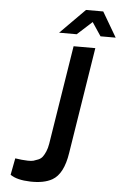

<svg xmlns="http://www.w3.org/2000/svg" viewBox="-61 -973 649 1021"><g transform="rotate(5 263.0 -462.5)"><path d="M224 -797 356 -930H448L526 -797H445L397 -869L318 -797ZM33 -22 50 -111Q73 -108 85 -106.5Q97 -105 117 -104.5Q137 -104 147.5 -107Q158 -110 172.5 -116Q187 -122 195.5 -133.5Q204 -145 211.5 -162.5Q219 -180 223 -204L307 -732H423L333 -165Q316 -52 257 -18Q213 7 140.5 5Q68 3 33 -22Z"/></g></svg>

Font: Exo
Style: DemiBoldItalic
Weight: 600
Designer: Natanael Gama
Version: Version 1